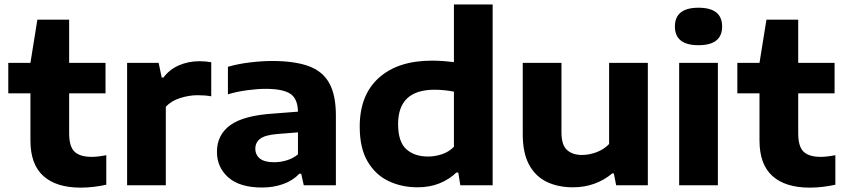

<svg xmlns="http://www.w3.org/2000/svg" viewBox="-20 -828 3776 858"><path d="M341 10.5Q231.5 10.5 173.8 -41.5Q116 -93.5 116 -200V-411H17V-547H116L147 -740H289V-547H451.5V-411H289V-232.5Q289 -173 313.2 -150Q337.5 -127 390 -127Q416.5 -127 455 -134.5V-2.5Q430 3 400 6.8Q370 10.5 341 10.5Z M548 0V-547H689L702.5 -481.5H710.5Q737 -517.5 779.5 -536Q822 -554.5 872 -554.5Q886 -554.5 899.2 -553.2Q912.5 -552 924 -550V-397.5Q909.5 -400.5 893 -401.5Q876.5 -402.5 862 -402.5Q825.5 -402.5 785.5 -390Q745.5 -377.5 721 -351V0Z M1151.5 10Q1051.5 10 1000.5 -35Q949.5 -80 949.5 -149.5Q949.5 -225.5 1009.2 -268.8Q1069 -312 1202 -320.5L1311.5 -329Q1310.5 -387 1277.2 -409Q1244 -431 1167 -431Q1132 -431 1086 -425Q1040 -419 998.5 -406.5V-529.5Q1045 -543 1098.2 -549.2Q1151.5 -555.5 1196.5 -555.5Q1295 -555.5 1358 -533Q1421 -510.5 1451 -457.2Q1481 -404 1481 -311.5V0H1337.5L1326 -51.5H1317.5Q1288 -20.5 1244.5 -5.2Q1201 10 1151.5 10ZM1121 -163.5Q1121 -136 1141.5 -119.5Q1162 -103 1205 -103Q1232.5 -103 1260.5 -111.2Q1288.5 -119.5 1311.5 -138V-236.5L1217.5 -229Q1164.5 -224.5 1142.8 -208Q1121 -191.5 1121 -163.5Z M1846 9Q1774.5 9 1716 -19Q1657.5 -47 1622.5 -106.8Q1587.5 -166.5 1587.5 -262Q1587.5 -403.5 1673 -480.2Q1758.5 -557 1910.5 -557Q1936.5 -557 1962 -555Q1987.5 -553 2008.5 -550.5V-808H2181.5V0H2037L2028 -57H2019.5Q1988.5 -27 1944.8 -9Q1901 9 1846 9ZM1892.5 -128.5Q1923.5 -128.5 1954.2 -138.5Q1985 -148.5 2008.5 -172V-418.5Q1991 -422 1968.5 -424.5Q1946 -427 1922 -427Q1759 -427 1759 -273.5Q1759 -194.5 1795.5 -161.5Q1832 -128.5 1892.5 -128.5Z M2540.5 9Q2474 9 2423.5 -15.2Q2373 -39.5 2344.5 -91.8Q2316 -144 2316 -228V-547H2489V-237Q2489 -180 2513.8 -157.8Q2538.5 -135.5 2580.5 -135.5Q2613.5 -135.5 2646.2 -148Q2679 -160.5 2702 -184.5V-547H2875V0H2733.5L2723 -53H2716Q2641 9 2540.5 9Z M3015 0V-547H3188V0ZM3101.5 -626Q2996 -626 2996 -709.5Q2996 -793.5 3101.5 -793.5Q3207 -793.5 3207 -709.5Q3207 -626 3101.5 -626Z M3599 10.5Q3489.5 10.5 3431.8 -41.5Q3374 -93.5 3374 -200V-411H3275V-547H3374L3405 -740H3547V-547H3709.5V-411H3547V-232.5Q3547 -173 3571.2 -150Q3595.5 -127 3648 -127Q3674.5 -127 3713 -134.5V-2.5Q3688 3 3658 6.8Q3628 10.5 3599 10.5Z"/></svg>

Font: Encode Sans Exp
Style: Bold
Weight: 700
Width: 7
Designer: Multiple Designers
Foundry: Impallari Type
Version: Version 3.002; ttfautohint (v1.8.3) -l 8 -r 50 -G 200 -x 14 